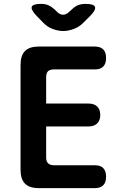

<svg xmlns="http://www.w3.org/2000/svg" viewBox="-20 -970 640 990"><path d="M218 -436H437Q465 -436 481 -421Q497 -406 497 -377Q497 -349 481 -333.5Q465 -318 437 -318H218V-158Q218 -138 228 -128Q238 -118 258 -118H469Q498 -118 512.5 -103Q527 -88 527 -59Q527 -30 512.5 -15Q498 0 469 0H180Q132 0 109 -23Q86 -46 86 -94V-636Q86 -684 109 -707Q132 -730 180 -730H469Q498 -730 512.5 -715Q527 -700 527 -671Q527 -642 512.5 -627Q498 -612 469 -612H258Q237 -612 227.5 -602.5Q218 -593 218 -572ZM192 -950Q214 -950 230.5 -942.5Q247 -935 263 -920L272 -911Q288 -894 305 -894Q322 -894 339 -911L350 -921Q366 -937 383 -943.5Q400 -950 421 -950Q463 -950 469.5 -935Q476 -920 447 -890L411 -854Q389 -831 360 -820.5Q331 -810 306 -810Q281 -810 252 -820.5Q223 -831 202 -854L167 -890Q138 -921 144 -935.5Q150 -950 192 -950Z"/></svg>

Font: Maple Mono NL
Style: Bold
Weight: 700
Monospace: yes
Designer: subframe7536
Version: Version 7.000